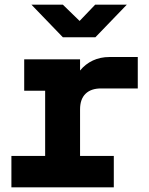

<svg xmlns="http://www.w3.org/2000/svg" viewBox="-20 -805 640 825"><path d="M29 0V-135H174V-415H84V-550H324V-502Q347 -530 379 -545Q411 -560 450 -560H572V-425H414Q371 -425 347.5 -402Q324 -379 324 -335V-135H469V0ZM250 -645 115 -785H250L322 -715L389 -785H525L390 -645Z"/></svg>

Font: Tiny ExtraBold
Style: Regular
Weight: 800
Designer: Philipp Nurullin, Konstantin Bulenkov
Foundry: JetBrains
Version: Version 2.251; ttfautohint (v1.8.4.7-5d5b)